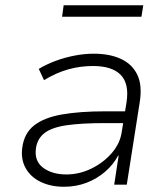

<svg xmlns="http://www.w3.org/2000/svg" viewBox="-20 -705 643 733"><path d="M224 8Q174 8 135.5 -10.5Q97 -29 78 -63Q59 -97 65 -141Q72 -196 110 -226Q148 -256 216.5 -268Q285 -280 381 -280H470L462 -235H379Q292 -235 235.5 -227Q179 -219 150.5 -197.5Q122 -176 117 -137Q111 -89 145.5 -64Q180 -39 233 -39Q283 -39 329 -61.5Q375 -84 407 -121Q439 -158 445 -203L463 -314Q474 -385 441 -419Q408 -453 335 -453Q287 -453 241.5 -440.5Q196 -428 148 -399L128 -442Q158 -460 193.5 -473Q229 -486 266 -493Q303 -500 338 -500Q399 -500 442 -480Q485 -460 504.5 -419Q524 -378 513 -312L464 0H416L433 -111H431Q413 -77 382 -50Q351 -23 311 -7.5Q271 8 224 8ZM217 -641 223 -685H527L520 -641Z"/></svg>

Font: Nunito Sans 7pt ExtraLight
Style: Italic
Weight: 250
Italic angle: -9°
Designer: Vernon Adams
Foundry: Vernon Adams
Version: Version 3.101;gftools[0.9.27]